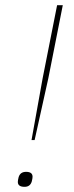

<svg xmlns="http://www.w3.org/2000/svg" viewBox="-20 -718 287 743"><path d="M114 -176H102L145 -415L201 -698H223L167 -415ZM75 5Q49 5 49 -14Q49 -20 52 -32Q58 -53 81 -53Q106 -53 106 -34Q106 -28 103 -16Q97 5 75 5Z"/></svg>

Font: IBM Plex Sans Thin
Style: Italic
Weight: 100
Italic angle: -11.31°
Designer: Mike Abbink, Paul van der Laan, Pieter van Rosmalen
Foundry: Bold Monday
Version: Version 3.0